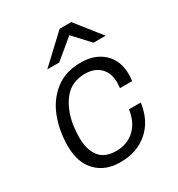

<svg xmlns="http://www.w3.org/2000/svg" viewBox="-173 -835 892 960"><g transform="rotate(-30 273.0 -355.0)"><path d="M499 -349Q499 -332 496 -312H426Q428 -332 428 -342Q428 -399 396 -430.5Q364 -462 309 -462Q232 -462 188 -407Q144 -352 131 -268Q126 -228 126 -200Q126 -129 157 -89Q188 -49 254 -49Q317 -49 359.5 -88Q402 -127 412 -198H480Q467 -100 403.5 -45Q340 10 247 10H242Q157 10 106 -43Q55 -96 55 -191Q55 -278 83.5 -353Q112 -428 171 -474.5Q230 -521 316 -521H321Q401 -521 450 -475Q499 -429 499 -349ZM495 -575H425L339 -668L227 -575H158L313 -720H380Z"/></g></svg>

Font: Chivo Light Italic
Style: Regular
Weight: 300
Italic angle: -8.05°
Designer: Hector Gatti
Foundry: Omnibus-Type
Version: Version 1.007